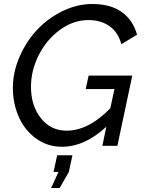

<svg xmlns="http://www.w3.org/2000/svg" viewBox="-20 -735 726 968"><path d="M412.1 -286.1 426.8 -354H647L571.8 0H496.1L516.1 -96.2Q407.2 4.9 292 4.9Q218.3 4.9 160.9 -37.4Q103.5 -79.6 74.2 -146.7Q44.9 -213.9 44.9 -292Q44.9 -371.1 78.6 -448.7Q112.3 -526.4 167 -584.7Q221.7 -643.1 295.4 -679Q369.1 -714.8 444.8 -714.8Q538.6 -714.8 595 -673.6Q651.4 -632.3 670.9 -560.1L591.8 -512.2Q575.7 -572.3 532.2 -603Q488.8 -633.8 425.8 -633.8Q349.1 -633.8 281.5 -584Q213.9 -534.2 175 -456.5Q136.2 -378.9 136.2 -296.9Q136.2 -203.1 185.8 -139.6Q235.4 -76.2 315.9 -76.2Q426.3 -76.2 536.1 -189L557.1 -286.1ZM250 131.8 268.1 47.9H345.2L327.1 131.8L280.8 212.9H237.8L274.9 131.8Z"/></svg>

Font: Rawline Medium
Style: Italic
Weight: 500
Italic angle: -12°
Designer: Matt McInerney, Pablo Impallari, Rodrigo Fuenzalida
Foundry: Matt McInerney, Pablo Impallari, Rodrigo Fuenzalida
Version: Version 4.020;PS 004.020;hotconv 1.0.88;makeotf.lib2.5.64775